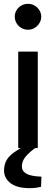

<svg xmlns="http://www.w3.org/2000/svg" viewBox="-20 -772 292 1001"><path d="M75 0V-503H177V0ZM126 -617Q107 -617 91 -626.5Q75 -636 66 -651.5Q57 -667 57 -686Q57 -703 66 -718.5Q75 -734 91 -743Q107 -752 126 -752Q145 -752 160.5 -743Q176 -734 185.5 -718.5Q195 -703 195 -685Q195 -667 185.5 -651.5Q176 -636 160.5 -626.5Q145 -617 126 -617ZM135 209Q69 209 35 183Q1 157 1 116Q1 86 15.5 61Q30 36 69 12L108 -12H173V-7Q134 20 114 44Q94 68 94 95Q94 120 117.5 133.5Q141 147 196 149L194 202Q185 204 170.5 206.5Q156 209 135 209Z"/></svg>

Font: REM
Style: Regular
Weight: 400
Designer: Octavio Pardo
Foundry: Ashler Design
Version: Version 1.005;gftools[0.9.28]